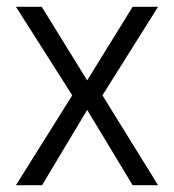

<svg xmlns="http://www.w3.org/2000/svg" viewBox="-20 -546 513 566"><path d="M27 0 193 -265 27 -526H103L237 -309L371 -526H446L282 -265L446 0H371L237 -222L104 0Z"/></svg>

Font: DM Sans 9pt Light
Style: Regular
Weight: 300
Version: Version 4.004;gftools[0.9.30]